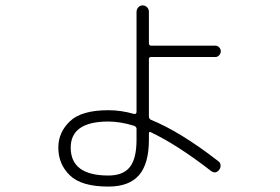

<svg xmlns="http://www.w3.org/2000/svg" viewBox="-20 -646 1040 712"><path d="M381.8 -195.3Q242.2 -195.3 242.2 -98.6Q242.2 4.9 381.8 4.9Q436.5 4.9 461.4 -26.4Q486.3 -57.6 486.3 -127.9V-168.9Q486.3 -175.8 476.6 -179.7Q425.8 -195.3 381.8 -195.3ZM381.8 45.9Q282.2 45.9 239.3 4.4Q196.3 -37.1 196.3 -98.6Q196.3 -155.3 239.3 -196.3Q282.2 -237.3 381.8 -237.3Q428.7 -237.3 476.6 -223.6Q485.4 -221.7 486.3 -230.5V-601.6Q486.3 -611.3 492.7 -618.7Q499 -626 508.8 -626Q518.6 -626 525.4 -619.1Q532.2 -612.3 532.2 -601.6V-485.4Q532.2 -477.5 540 -476.6H779.3Q787.1 -476.6 793 -470.2Q798.8 -463.9 798.8 -456.1Q798.8 -448.2 793 -441.4Q787.1 -434.6 779.3 -434.6H540Q532.2 -434.6 532.2 -426.8V-213.9Q532.2 -206.1 539.1 -202.1Q649.4 -157.2 790 -47.9Q796.9 -43 797.9 -33.7Q798.8 -24.4 793 -16.6Q779.3 1 761.7 -12.7Q636.7 -109.4 540 -155.3Q532.2 -159.2 532.2 -151.4V-127.9Q532.2 -39.1 495.6 3.4Q459 45.9 381.8 45.9Z"/></svg>

Font: Rounded-X Mgen+ 1mn light
Style: Regular
Weight: 200
Designer: [Source Han Sans]
Ryoko NISHIZUKA  (kana & ideographs); Paul D. Hunt (Latin, Greek & Cyrillic); Wenlong ZHANG  (bopomofo
Version: Version 1.059.20150602